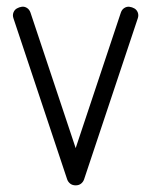

<svg xmlns="http://www.w3.org/2000/svg" viewBox="-20 -558 455 578"><path d="M20.5 -502.9Q17.3 -512.2 20.5 -520.4Q23.7 -528.6 30.8 -532.6Q37.8 -536.6 45.8 -537.7Q53.7 -538.8 61.2 -534.1Q68.6 -529.3 71.8 -520L207.8 -112.1L343.8 -520Q346.9 -529.3 354.2 -533.9Q361.6 -538.6 369.6 -537.6Q377.7 -536.6 384.6 -532.6Q391.6 -528.6 394.8 -520.4Q397.9 -512.2 394.8 -502.9L233.2 -18.3Q230.5 -10.3 223.9 -5.1Q217.3 0 207.8 0Q198.2 0 191.5 -5.1Q184.8 -10.3 182.1 -18.3Z"/></svg>

Font: Tecnico
Style: Fino
Weight: 400
Version: Version 1.3